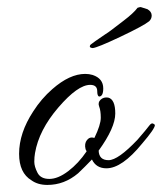

<svg xmlns="http://www.w3.org/2000/svg" viewBox="-20 -500 458 543"><path d="M247 -110Q265 -147 265 -167Q265 -187 260.5 -198.5Q256 -210 264.5 -218Q273 -226 286 -224Q306 -219 306 -179Q306 -139 259 -74Q260 -47 287 -47Q314 -47 369 -105Q395 -135 401.5 -144Q408 -153 413 -150.5Q418 -148 418 -146Q418 -136 382 -94Q325 -24 281 -24Q252 -24 240 -49Q220 -28 201 -10Q162 23 114 23Q87 23 69 10Q34 -11 34 -65Q34 -124 74 -185Q97 -221 128 -248Q177 -291 221 -291Q232 -291 242 -288Q272 -278 272 -250Q272 -227 260 -227Q255 -229 255 -242Q255 -260 235 -260Q200 -260 145 -196Q90 -132 79 -67Q77 -56 77 -42.5Q77 -29 86 -11.5Q95 6 119.5 6Q144 6 173 -16Q202 -38 225 -72L222 -78Q218 -94 226 -104Q234 -114 247 -110ZM378 -480 397 -474Q409 -467 409 -456Q409 -447 402 -440Q386 -427 320.5 -396Q255 -365 242 -364Q234 -365 234 -368.5Q234 -372 236.5 -374Q239 -376 250 -384Q261 -392 275.5 -401.5Q290 -411 295 -415Q300 -419 329 -441Q358 -463 369 -478Q375 -480 378 -480Z"/></svg>

Font: Allura
Style: Regular
Weight: 400
Designer: Robert E. Leuschke
Foundry: Robert E. Leuschke
Version: Version 1.004